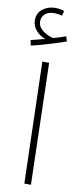

<svg xmlns="http://www.w3.org/2000/svg" viewBox="-102 -967 427 1003"><g transform="rotate(10 111.0 -466.0)"><path d="M14 -716 8 -744Q31 -750 47.5 -754Q64 -758 82 -763Q50 -775 31 -798.5Q12 -822 12 -850Q12 -890 41 -911Q70 -932 106 -932Q132 -932 154 -924L148 -898Q128 -904 106 -904Q73 -904 56.5 -888Q40 -872 40 -850Q40 -821 65 -801.5Q90 -782 122 -775Q160 -785 188 -796L196 -770Q172 -761 140 -751Q108 -741 75 -731.5Q42 -722 14 -716ZM106 0 88 -644H124L141 0Z"/></g></svg>

Font: Noto Sans Arabic UI XLt
Style: Regular
Weight: 200
Designer: Monotype Design Team, Nadine Chahine and Nizar Qandah
Foundry: Monotype Imaging Inc.
Version: Version 2.010; ttfautohint (v1.8.4.7-5d5b)